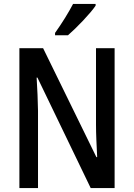

<svg xmlns="http://www.w3.org/2000/svg" viewBox="-20 -960 684 980"><path d="M468 -931V-940H353C330 -896 296 -841 261 -792V-780H327C371 -818 442 -892 468 -931ZM565 0V-714H470V-324C470 -275 473 -219 476 -158H472L200 -714H79V0H174V-395C173 -447 171 -502 167 -564H171L443 0Z"/></svg>

Font: Noto Sans Gujarati Condensed Medium
Style: Regular
Weight: 500
Width: 3
Designer: Jelle Bosma - Monotype Design Team, Universal Thirst
Foundry: Monotype Imaging Inc.
Version: Version 2.106